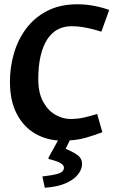

<svg xmlns="http://www.w3.org/2000/svg" viewBox="-20 -647 533 902"><path d="M273.7 13.7Q203.1 13.7 147.2 -18.1Q91.3 -50 59 -111.6Q26.7 -173.2 26.7 -263.2Q26.7 -332.5 45.9 -397.6Q65.1 -462.7 104.2 -514.4Q143.3 -566 203 -596.4Q262.8 -626.9 343.9 -626.9Q384.9 -626.9 424.6 -619Q464.3 -611.1 493 -600.1L456.2 -498Q435.1 -505.1 412.2 -510.7Q389.4 -516.3 365.6 -520.1Q341.7 -523.9 315.9 -523.9Q280.9 -523.9 252.2 -509.2Q223.6 -494.4 203.1 -463.8Q182.6 -433.2 171.2 -386.1Q159.8 -339.1 159.8 -275Q159.8 -210.4 182.9 -168.7Q205.9 -127 240.8 -107.5Q275.7 -88 310.8 -88Q346.5 -88 379.3 -95.9Q412.1 -103.8 436.4 -111.7L460.9 -26Q425.3 -11.9 380.1 0.9Q334.9 13.7 273.7 13.7ZM190.5 235.1 179.1 181.9Q222.4 177.5 250.9 169.6Q279.3 161.7 280.3 142Q281.3 128.7 263.3 118.7Q245.3 108.8 209.1 100L207.1 95L259.5 0H313.9L288.2 52.3Q323.4 66.1 345.3 82.5Q367.2 99 365.2 128Q364.2 150.1 345.6 173.6Q326.9 197 289 213.9Q251.1 230.7 190.5 235.1Z"/></svg>

Font: Ancizar Sans Thin
Style: Italic
Weight: 100
Italic angle: -4°
Designer: Cesar Puertas, Viviana Monsalve, Julian Moncada, Julian Prieto, Jose Castro, Mariel Hernandez, Felipe Aragon, Sara Alarc
Version: Version 8.100